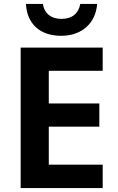

<svg xmlns="http://www.w3.org/2000/svg" viewBox="-20 -956 599 976"><path d="M291 -774C394 -774 466 -836 474 -936H388C380 -890 349 -860 292 -860C239 -860 204 -890 198 -936H112C117 -835 183 -774 291 -774ZM85 0H502V-119H228V-312H485V-430H228V-596H502V-714H85Z"/></svg>

Font: Kathrein 75 Bold
Style: Regular
Weight: 700
Designer: Lazydogs Typefoundry, based on Open Sans by Ascender Corporation
Foundry: Lazydogs Typefoundry
Version: Version 1.003;PS 001.003;hotconv 1.0.88;makeotf.lib2.5.64775